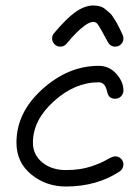

<svg xmlns="http://www.w3.org/2000/svg" viewBox="-20 -680 510 700"><path d="M200 -510Q187 -510 178.5 -519Q170 -528 170 -540Q170 -551 177 -559Q221 -611 252 -634Q288 -660 320 -660Q333 -660 344 -657Q355 -654 364.5 -646Q374 -638 380.5 -632.5Q387 -627 395.5 -613Q404 -599 407 -594Q410 -589 418 -572.5Q426 -556 427 -553Q430 -547 430 -540Q430 -528 421.5 -519Q413 -510 400 -510Q382 -510 373 -527Q346 -578 336 -592Q330 -600 320 -600Q306 -600 288 -586Q260 -566 223 -521Q214 -510 200 -510ZM400 -110Q412 -110 421 -101.5Q430 -93 430 -81Q430 -66 418 -56Q334 0 220 0Q148 0 94 -44Q40 -88 40 -160Q40 -270 134.5 -355Q229 -440 340 -440Q378 -440 404 -411Q430 -382 430 -350Q430 -338 421.5 -329Q413 -320 400 -320Q376 -320 371 -344Q364 -380 340 -380Q253 -380 176.5 -311Q100 -242 100 -160Q100 -116 134 -88Q168 -60 220 -60Q272 -60 310 -72.5Q348 -85 369 -97.5Q390 -110 400 -110Z"/></svg>

Font: Pecita
Style: Book
Weight: 400
Width: 7
Version: Version 4.3